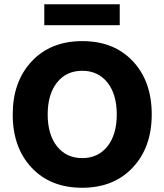

<svg xmlns="http://www.w3.org/2000/svg" viewBox="-20 -879 776 906"><path d="M545 -760H189V-859H545ZM249 -489.5Q205 -434 205 -339Q205 -244 249 -188.5Q293 -133 368 -133Q443 -133 487 -188.5Q531 -244 531 -339Q531 -434 487 -489.5Q443 -545 368 -545Q293 -545 249 -489.5ZM368.5 -685Q518 -685 607 -590Q696 -495 696 -339.5Q696 -184 606.5 -88.5Q517 7 367.5 7Q218 7 129 -88Q40 -183 40 -338.5Q40 -494 129.5 -589.5Q219 -685 368.5 -685Z"/></svg>

Font: Hind Madurai
Style: Bold
Weight: 700
Designer: Jyotish Sonowal
Foundry: Indian Type Foundry
Version: Version 0.702;PS 1.0;hotconv 1.0.81;makeotf.lib2.5.63406